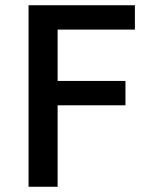

<svg xmlns="http://www.w3.org/2000/svg" viewBox="-20 -713 600 733"><path d="M89 0V-693H495V-600H200V-404H459V-311H200V0Z"/></svg>

Font: Ubuntu Sans Mono Medium
Style: Regular
Weight: 500
Monospace: yes
Designer: Dalton Maag Ltd
Foundry: Dalton Maag Ltd
Version: Version 1.006